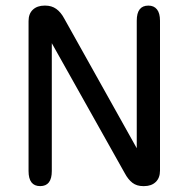

<svg xmlns="http://www.w3.org/2000/svg" viewBox="-20 -642 659 669"><path d="M120 6.5Q79.5 6.5 79.5 -46V-568.5Q79.5 -594.5 94.8 -608.5Q110 -622.5 135.5 -622.5H137.5Q160 -622.5 176 -611Q192 -599.5 203.5 -578L456.5 -125.5V-570Q456.5 -622.5 497 -622.5Q516.5 -622.5 527 -609.2Q537.5 -596 537.5 -570V-47.5Q537.5 -22 522.5 -7.8Q507.5 6.5 482 6.5H479Q456.5 6.5 441.5 -5Q426.5 -16.5 415 -38L160.5 -491.5V-46Q160.5 6.5 120 6.5Z"/></svg>

Font: Sono Monospace
Style: Regular
Weight: 400
Designer: Tyler Finck
Foundry: Tyler Finck
Version: Version 2.112